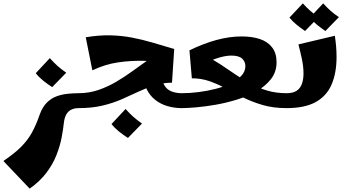

<svg xmlns="http://www.w3.org/2000/svg" viewBox="-100 -638 2051 1133"><path d="M75 475 -80 312Q-15 268 24 229Q63 190 88 145Q113 100 134 39Q150 -6 176 -32Q202 -58 233.5 -69.5Q265 -81 298.5 -84.5Q332 -88 363 -88L383 -44L363 0Q338 0 319 10Q300 20 290 39.5Q280 59 277 86Q273 125 263.5 174.5Q254 224 233 277.5Q212 331 173.5 382Q135 433 75 475ZM208 -124Q181 -141 155 -162Q129 -183 111 -206L194 -295Q217 -269 239.5 -249Q262 -229 291 -209Z M363 0V-88Q425 -88 480.5 -107Q536 -126 586 -155.5Q636 -185 682 -218.5Q728 -252 770 -281.5Q812 -311 851.5 -330Q891 -349 928 -349L915 -150Q861 -150 813.5 -135Q766 -120 719 -98Q672 -76 620 -53Q568 -30 505.5 -15Q443 0 363 0ZM973 0Q928 0 887.5 -12Q847 -24 815.5 -49Q784 -74 765.5 -112Q747 -150 747 -202H855Q855 -159 870.5 -133.5Q886 -108 913.5 -98Q941 -88 973 -88L993 -44ZM445 -223 406 -418Q483 -431 549.5 -429.5Q616 -428 677 -416.5Q738 -405 799 -387Q860 -369 928 -349L899 -273Q826 -277 750 -279Q674 -281 597.5 -270Q521 -259 445 -223ZM655 176Q628 159 602 138Q576 117 558 94L641 5Q664 31 686.5 51Q709 71 738 91Z M973 0V-88Q1020 -88 1071.5 -94.5Q1123 -101 1172 -113.5Q1221 -126 1260.5 -145.5Q1300 -165 1324 -190.5Q1348 -216 1348 -248Q1348 -274 1329 -292Q1310 -310 1265 -310Q1226 -310 1172.5 -291.5Q1119 -273 1066 -240L1018 -341Q1100 -381 1177 -402Q1254 -423 1326 -423Q1388 -423 1434 -407.5Q1480 -392 1506 -358Q1532 -324 1532 -271Q1532 -214 1499.5 -172Q1467 -130 1414.5 -100Q1362 -70 1299 -50.5Q1236 -31 1173 -20Q1110 -9 1057 -4.5Q1004 0 973 0ZM1591 0Q1513 0 1451 -18Q1389 -36 1336.5 -62Q1284 -88 1235.5 -114.5Q1187 -141 1137.5 -158.5Q1088 -176 1032 -176L1018 -341Q1070 -329 1116 -306.5Q1162 -284 1205 -255.5Q1248 -227 1291 -197.5Q1334 -168 1380.5 -143Q1427 -118 1478.5 -103Q1530 -88 1591 -88L1611 -44Z M1591 0V-88Q1630 -88 1651.5 -103Q1673 -118 1682 -144.5Q1691 -171 1691 -204Q1691 -245 1681.5 -289.5Q1672 -334 1661 -376L1876 -427Q1881 -394 1883.5 -363Q1886 -332 1886 -301Q1886 -208 1857 -140Q1828 -72 1763.5 -36Q1699 0 1591 0ZM1700 -455Q1675 -472 1650.5 -492Q1626 -512 1608 -534L1687 -618Q1708 -595 1730 -575Q1752 -555 1780 -537ZM1820 -455Q1795 -472 1770.5 -492Q1746 -512 1728 -534L1807 -618Q1828 -595 1850 -575Q1872 -555 1900 -537Z"/></svg>

Font: Marhey Light SemiBold
Style: Regular
Weight: 600
Version: Version 1.000